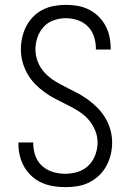

<svg xmlns="http://www.w3.org/2000/svg" viewBox="-20 -763 540 791"><path d="M249 8Q224 8 199.5 4Q175 0 152.5 -10Q130 -20 111.5 -36.5Q93 -53 80.5 -74.5Q68 -96 62 -120Q56 -144 56 -169V-176H117V-171Q117 -145 126 -120.5Q135 -96 154 -79Q173 -62 198 -54.5Q223 -47 249 -47Q275 -47 300.5 -55Q326 -63 344.5 -81Q363 -99 372.5 -124.5Q382 -150 382 -176Q382 -202 371.5 -227Q361 -252 343.5 -271.5Q326 -291 303.5 -305Q281 -319 257 -331Q233 -343 209.5 -355Q186 -367 164.5 -382.5Q143 -398 124.5 -417Q106 -436 93 -459Q80 -482 73 -507.5Q66 -533 66 -560Q66 -584 71.5 -608.5Q77 -633 88 -654.5Q99 -676 116.5 -694Q134 -712 156 -723Q178 -734 202.5 -738.5Q227 -743 251 -743Q275 -743 299 -739Q323 -735 344.5 -724.5Q366 -714 384 -697Q402 -680 413.5 -659Q425 -638 430.5 -614Q436 -590 436 -566V-559H375V-564Q375 -589 367 -613Q359 -637 341.5 -654.5Q324 -672 300 -680Q276 -688 251 -688Q226 -688 201.5 -679.5Q177 -671 160 -652.5Q143 -634 134.5 -609.5Q126 -585 126 -560Q126 -533 136 -508Q146 -483 164 -463.5Q182 -444 204.5 -430Q227 -416 250.5 -404.5Q274 -393 297.5 -380.5Q321 -368 342.5 -352.5Q364 -337 382.5 -318Q401 -299 414.5 -276Q428 -253 435 -227.5Q442 -202 442 -176Q442 -150 436 -125.5Q430 -101 418 -79Q406 -57 387.5 -39.5Q369 -22 346.5 -11Q324 0 299 4Q274 8 249 8Z"/></svg>

Font: Iosevka Term Curly Light
Style: Regular
Weight: 300
Designer: Belleve Invis
Foundry: Belleve Invis
Version: Version 32.3.0